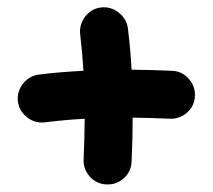

<svg xmlns="http://www.w3.org/2000/svg" viewBox="-20 -481 574 518"><path d="M28.3 -207.5Q25.4 -233.9 42 -255.1Q58.6 -276.4 85 -279.8Q115.7 -283.7 145.8 -286.1Q175.8 -288.6 205.1 -290Q202.1 -340.3 196.3 -388.2Q193.4 -414.6 209.7 -436Q226.1 -457.5 252.4 -460.9Q278.8 -463.9 300.3 -447Q321.8 -430.2 325.2 -403.8Q328.6 -375.5 331.1 -347.9Q333.5 -320.3 335 -293Q389.6 -292.5 443.8 -290Q470.7 -289.1 488.8 -269Q506.8 -249 505.9 -222.2Q504.9 -195.3 484.9 -177.5Q464.8 -159.7 438 -160.6Q386.7 -163.1 337.9 -163.6Q337.9 -104 335 -44.9Q334 -18.1 314.2 -0.2Q294.4 17.6 267.6 16.6Q240.7 15.6 222.7 -4.2Q204.6 -23.9 205.6 -50.8Q208 -106.9 208.5 -160.6Q153.8 -157.7 100.6 -150.9Q74.2 -147.9 53 -164.6Q31.7 -181.2 28.3 -207.5Z"/></svg>

Font: Mikhak-DS1-FD Bold
Style: Bold
Weight: 700
Designer: Amin Abedi
Version: Version 3.2